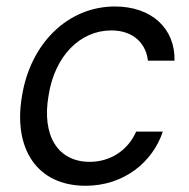

<svg xmlns="http://www.w3.org/2000/svg" viewBox="-20 -573 594 604"><path d="M249.3 11.4C369.3 11.4 460.2 -62.5 492.2 -159.1H408.4C382.1 -99.4 326.7 -63.9 262.1 -63.9C161.9 -63.9 110.8 -146.3 132.8 -272.7C152 -396.3 231.5 -477.3 330.3 -477.3C403.4 -477.3 440.3 -431.8 445.3 -382.1H529.1C531.2 -484.4 456 -552.6 341.6 -552.6C193.2 -552.6 75.3 -436.1 49 -269.9C21.3 -106.5 95.2 11.4 249.3 11.4Z"/></svg>

Font: Riot Sans 2.0
Style: Italic
Weight: 400
Italic angle: -9.39999°
Designer: Rasmus Andersson
Foundry: rsms
Version: Version 3.006;hotconv 1.0.109;makeotfexe 2.5.65596